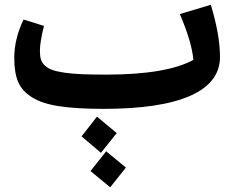

<svg xmlns="http://www.w3.org/2000/svg" viewBox="-20 -441 946 808"><path d="M867.2 -420.9Q905.8 -293.5 905.8 -201.2Q905.8 -93.8 781.5 -38.3Q657.2 17.1 416 17.1Q301.8 17.1 229.2 6.1Q156.7 -4.9 114.3 -31.7Q71.8 -58.6 55.9 -97.2Q40 -135.7 40 -196.8Q40 -277.3 79.1 -358.9L165 -332Q147.9 -263.7 147.9 -226.1Q147.9 -205.1 152.3 -190.7Q156.7 -176.3 169.2 -164.8Q181.6 -153.3 200.9 -146.5Q220.2 -139.6 252.4 -135Q284.7 -130.4 325.9 -128.7Q367.2 -127 426.8 -127Q680.2 -127 793.9 -189Q787.1 -264.6 736.8 -381.8ZM471.2 119.1 404.8 202.1 323.2 132.8 388.2 49.8ZM360.8 278.8 426.8 195.8 509.8 264.2 443.8 347.2Z"/></svg>

Font: FiraGO SemiBold
Style: Italic
Weight: 600
Italic angle: -8°
Designer: bBox Type GmbH
Foundry: bBox Type GmbH
Version: Version 1.001;PS 001.001;hotconv 1.0.88;makeotf.lib2.5.64775